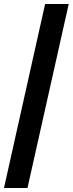

<svg xmlns="http://www.w3.org/2000/svg" viewBox="-20 -828 366 968"><path d="M0 120 207.5 -808H326.5L118.5 120Z"/></svg>

Font: Encode Sans Semi Condensed SemiBold
Style: Regular
Weight: 600
Width: 4
Designer: Multiple Designers
Foundry: Impallari Type
Version: Version 3.000; ttfautohint (v1.8.3) -l 8 -r 50 -G 200 -x 14 